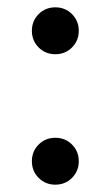

<svg xmlns="http://www.w3.org/2000/svg" viewBox="-20 -552 303 524"><path d="M131 -48Q104 -48 85.5 -66.5Q67 -85 67 -112Q67 -139 85.5 -157.5Q104 -176 131 -176Q158 -176 176.5 -157.5Q195 -139 195 -112Q195 -85 176.5 -66.5Q158 -48 131 -48ZM131 -404Q104 -404 85.5 -422.5Q67 -441 67 -468Q67 -495 85.5 -513.5Q104 -532 131 -532Q158 -532 176.5 -513.5Q195 -495 195 -468Q195 -441 176.5 -422.5Q158 -404 131 -404Z"/></svg>

Font: BLUETTI 2.0 Normal
Style: Normal
Weight: 400
Designer: Stijn de Vries
Foundry: tokotype
Version: Version 2.005;October 31, 2023;FontCreator 14.0.0.2814 64-bi